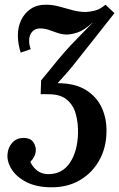

<svg xmlns="http://www.w3.org/2000/svg" viewBox="-20 -531 507 817"><path d="M200 266Q137 266 94 244.5Q51 223 30 190Q9 157 12 125Q14 97 31.5 77Q49 57 77 56Q110 55 122.5 75Q135 95 132 114Q130 136 109 158Q120 181 139 195.5Q158 210 186 210Q245 210 277.5 161.5Q310 113 312 36Q313 -8 302.5 -46Q292 -84 264.5 -107Q237 -130 187 -130Q169 -130 165.5 -130.5Q162 -131 153 -130L155 -189Q174 -212 192.5 -234.5Q211 -257 227 -277Q259 -315 282.5 -340Q306 -365 327.5 -386.5Q349 -408 374 -434H373Q337 -402 310.5 -393Q284 -384 262 -384Q241 -385 223 -391.5Q205 -398 187.5 -404Q170 -410 150 -410Q131 -410 117.5 -396.5Q104 -383 104 -357Q104 -339 111 -322L68 -307Q63 -323 59.5 -341.5Q56 -360 56 -381Q56 -416 70 -445.5Q84 -475 110.5 -493Q137 -511 174 -511Q203 -511 231 -503.5Q259 -496 287.5 -488Q316 -480 345 -480Q357 -480 380.5 -485Q404 -490 429 -511L467 -475L301 -265Q281 -239 261.5 -217.5Q242 -196 225 -177Q300 -177 346.5 -147.5Q393 -118 414 -70.5Q435 -23 433 32Q432 98 402.5 151Q373 204 321 235Q269 266 200 266Z"/></svg>

Font: Lora SemiBold
Style: Italic
Weight: 600
Italic angle: -3°
Designer: Olga Karpushina, Alexei Vanyashin (Cyrillic)
Foundry: Cyreal
Version: Version 3.011; ttfautohint (v1.8.4.7-5d5b)